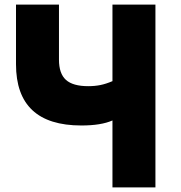

<svg xmlns="http://www.w3.org/2000/svg" viewBox="-20 -820 790 840"><path d="M50 -800H238V-559Q238 -498 268.5 -470.5Q299 -443 366 -443Q395 -443 419.5 -448Q444 -453 472 -465V-800H660V0H472V-293Q447 -282 413 -276.5Q379 -271 336 -271Q50 -271 50 -539Z"/></svg>

Font: Martian Mono SemiExpanded ExtraBold
Style: Regular
Weight: 800
Width: 6
Designer: Roman Shamin
Foundry: Evil Martians
Version: Version 1.000